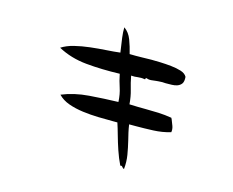

<svg xmlns="http://www.w3.org/2000/svg" viewBox="-99 -825 1197 988"><g transform="rotate(15 500.0 -331.0)"><path d="M821 -224Q777 -211 729 -209Q681 -207 638 -207Q629 -207 619.5 -207Q610 -207 601 -207Q604 -186 608.5 -165.5Q613 -145 618 -126Q627 -89 633 -53Q639 -17 635 21Q630 22 626 16Q624 13 621 10.5Q618 8 612 10Q595 -25 582 -63.5Q569 -102 559 -138Q549 -174 540 -201Q535 -201 530 -201Q525 -201 520 -201Q482 -201 439.5 -202Q397 -203 355 -208.5Q313 -214 278 -226.5Q243 -239 220 -263Q285 -290 364 -296Q443 -302 518 -304Q516 -345 505 -377.5Q494 -410 487 -446Q391 -443 307.5 -451Q224 -459 156 -496Q184 -514 222.5 -523.5Q261 -533 304.5 -538Q348 -543 389 -545.5Q430 -548 462 -552Q461 -557 460.5 -562Q460 -567 459 -573Q455 -598 451 -628.5Q447 -659 448 -683Q475 -664 488 -629.5Q501 -595 510 -557Q525 -556 542.5 -556.5Q560 -557 579 -557Q602 -558 626 -558Q650 -558 674 -557Q702 -556 731.5 -553Q761 -550 785 -542.5Q809 -535 818 -518Q820 -493 811.5 -481.5Q803 -470 788 -465Q776 -461 760.5 -460.5Q745 -460 728 -460Q719 -461 709.5 -461Q700 -461 690 -460Q687 -460 678 -459Q666 -457 651.5 -456Q637 -455 624 -460Q621 -459 621.5 -455.5Q622 -452 618 -452Q608 -454 599 -454Q590 -454 581 -453Q573 -452 564.5 -451.5Q556 -451 546 -452Q553 -415 563 -381.5Q573 -348 576 -307Q599 -306 620.5 -305.5Q642 -305 663 -305Q698 -305 732 -303.5Q766 -302 802 -296Q803 -293 806 -288Q812 -274 818 -257Q824 -240 821 -224Z"/></g></svg>

Font: Yuji Boku
Style: Regular
Weight: 400
Designer: Kataoka Yuji
Foundry: Kinuta Font Factory
Version: Version 3.002